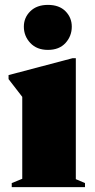

<svg xmlns="http://www.w3.org/2000/svg" viewBox="-20 -765 388 785"><path d="M176 -561Q130.5 -561 104 -589.2Q77.5 -617.5 77.5 -656Q77.5 -693 104 -719Q130.5 -745 176 -745Q222 -745 247.8 -719Q273.5 -693 273.5 -656Q273.5 -617.5 247.8 -589.2Q222 -561 176 -561ZM290 -527V-32.5L327.5 -16.5V0H28V-16.5L71 -34V-369L15 -441.5V-458L276.5 -527Z"/></svg>

Font: Newsreader Display ExtraBold
Style: Regular
Weight: 800
Designer: Hugues Gentile
Foundry: Production Type
Version: Version 1.001